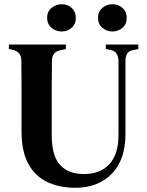

<svg xmlns="http://www.w3.org/2000/svg" viewBox="-20 -872 696 909"><path d="M337 17Q262 17 204.5 -10Q147 -37 114.5 -95.5Q82 -154 82 -250V-358Q82 -414 82 -471Q82 -528 81 -586Q81 -625 44 -635L22 -640V-661H292V-640L264 -634Q226 -625 226 -584Q225 -528 225 -471.5Q225 -415 225 -358V-231Q225 -134 264.5 -91Q304 -48 377 -48Q454 -48 497.5 -94.5Q541 -141 541 -233V-581Q541 -601 533 -616Q525 -631 505 -635L481 -640V-661H635V-640L607 -634Q588 -630 581 -616Q574 -602 574 -582V-239Q574 -115 509 -49Q444 17 337 17ZM272 -723Q245 -723 224 -740.5Q203 -758 203 -788Q203 -817 224 -834.5Q245 -852 272 -852Q300 -852 319.5 -834.5Q339 -817 339 -788Q339 -758 319.5 -740.5Q300 -723 272 -723ZM512 -723Q485 -723 464.5 -740.5Q444 -758 444 -788Q444 -817 464.5 -834.5Q485 -852 512 -852Q540 -852 560 -834.5Q580 -817 580 -788Q580 -758 560 -740.5Q540 -723 512 -723Z"/></svg>

Font: DM Serif Text
Style: Regular
Weight: 400
Designer: Colophon Foundry, Frank Grießhammer
Foundry: Colophon Foundry
Version: Version 5.200; ttfautohint (v1.8.3)